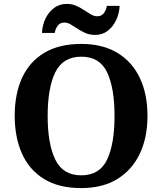

<svg xmlns="http://www.w3.org/2000/svg" viewBox="-20 -949 827 979"><path d="M394 10Q280 10 205 -36Q130 -82 92.5 -165Q55 -248 55 -359Q55 -470 92.5 -552Q130 -634 205.5 -679.5Q281 -725 395 -725Q503 -725 578.5 -679.5Q654 -634 693 -551.5Q732 -469 732 -358Q732 -247 692.5 -164.5Q653 -82 578 -36Q503 10 394 10ZM394 -55Q488 -55 526 -135Q564 -215 564 -358Q564 -501 526 -580.5Q488 -660 395 -660Q301 -660 262 -580.5Q223 -501 223 -358Q223 -215 262 -135Q301 -55 394 -55ZM465 -771Q438 -771 416 -780.5Q394 -790 375.5 -802.5Q357 -815 340.5 -824.5Q324 -834 308 -834Q286 -834 274 -817.5Q262 -801 259 -781H194Q196 -822 212.5 -855.5Q229 -889 256.5 -909Q284 -929 320 -929Q347 -929 368.5 -919.5Q390 -910 408.5 -897.5Q427 -885 443.5 -875.5Q460 -866 476 -866Q498 -866 510 -882.5Q522 -899 525 -919H590Q588 -879 571.5 -845Q555 -811 528 -791Q501 -771 465 -771Z"/></svg>

Font: NotoSerif-Bold
Style: Regular
Weight: 700
Designer: Monotype Design Team
Foundry: Monotype Imaging Inc.
Version: Version 2.007; ttfautohint (v1.8) -l 8 -r 50 -G 200 -x 14 -D